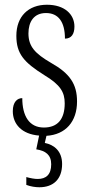

<svg xmlns="http://www.w3.org/2000/svg" viewBox="-20 -563 380 810"><path d="M146 227C205 227 242 193 242 129C242 75 209 48 169 40L176 10C257 5 305 -50 305 -135C305 -208 275 -253 195 -298C128 -337 100 -367 100 -422C100 -471 123 -508 174 -508C226 -508 254 -471 254 -400C281 -400 294 -419 294 -451C294 -503 252 -543 178 -543C100 -543 49 -494 49 -412C49 -336 81 -300 167 -246C235 -205 253 -174 253 -127C253 -60 223 -25 165 -25C103 -25 74 -74 74 -149C53 -149 34 -133 34 -94C34 -40 71 3 145 9L133 67C172 73 196 90 196 130C196 174 174 192 139 192C126 192 109 189 91 184V217C109 224 130 227 146 227Z"/></svg>

Font: Noto Serif Devanagari ExtraCondensed Light
Style: Regular
Weight: 300
Width: 2
Designer: Universal Thirst, Indian Type Foundry and the Monotype Design Team
Foundry: Monotype Imaging Inc.
Version: Version 2.004